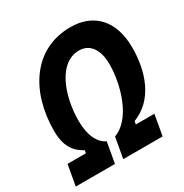

<svg xmlns="http://www.w3.org/2000/svg" viewBox="-166 -831 919 959"><g transform="rotate(-30 293.0 -351.5)"><path d="M-2.9 0H223.1L244.1 -118.7C201.7 -138.2 173.3 -190.9 173.3 -277.3C173.3 -416 229.5 -580.6 350.1 -580.6C412.1 -580.6 448.7 -530.3 448.7 -445.3C448.7 -325.2 397.9 -155.8 292 -118.7L271 0H498L519 -118.7H412.1L415 -136.2C542.5 -185.1 588.9 -323.2 588.9 -460.4C588.9 -612.8 508.3 -703.1 371.6 -703.1C157.7 -703.1 42 -520 42 -293.9C42 -206.5 75.2 -161.6 127 -134.8L124 -118.7H18.1Z"/></g></svg>

Font: Cascadia Code NF
Style: Bold Italic
Weight: 700
Italic angle: -10°
Monospace: yes
Designer: Aaron Bell
Foundry: Saja Typeworks
Version: Version 2404.023